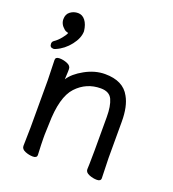

<svg xmlns="http://www.w3.org/2000/svg" viewBox="-136 -834 859 954"><g transform="rotate(20 294.0 -356.5)"><path d="M59 -521Q39 -521 39 -541Q39 -552 48 -558Q66 -570 82 -590Q97 -608 101 -620Q99 -620 94 -622Q85 -624 79 -630Q55 -650 55 -676.5Q55 -703 73 -716.5Q91 -730 114 -730Q137 -730 152.5 -710Q168 -690 172 -655Q172 -619 142 -580.5Q112 -542 70 -524Q64 -521 59 -521ZM502 -105 505 1Q505 17 484 17Q463 17 442.5 8.5Q422 0 422 -16V-17Q423 -25 423 -44L424 -115V-293Q424 -351 409 -384Q394 -417 348 -417Q272 -417 220 -361.5Q168 -306 166 -162Q165 -129 164 -105V-89Q164 -59 167 1Q167 17 146 17Q125 17 104.5 8.5Q84 0 84 -17L86 -115V-364L83 -471Q83 -487 104 -487Q125 -487 145.5 -478.5Q166 -470 166 -453V-439Q164 -411 164 -398Q186 -433 238.5 -462Q291 -491 344 -491Q440 -491 475 -425Q502 -378 502 -297Z"/></g></svg>

Font: ToneOZ-Pinyin-WenKai-Medium
Style: Medium
Weight: 700
Designer: Fontworks Inc.
Foundry: ToneOZ
Version: Version 0.240331